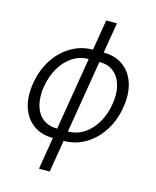

<svg xmlns="http://www.w3.org/2000/svg" viewBox="-134 -819 906 1114"><g transform="rotate(15 319.0 -262.0)"><path d="M240.7 11.2Q170.4 11.2 122.3 -24.2Q74.2 -59.6 54.4 -122.1Q34.7 -184.6 47.9 -265.6Q61.5 -348.1 102.1 -410.6Q142.6 -473.1 202.4 -508.5Q262.2 -543.9 332.5 -543.9H397Q467.8 -543.9 515.6 -508.8Q563.5 -473.6 583.5 -411.1Q603.5 -348.6 589.8 -266.6Q576.7 -185.1 536.1 -122.3Q495.6 -59.6 435.8 -24.2Q376 11.2 305.2 11.2ZM251 -47.9H314.9Q369.6 -47.9 413.1 -77.1Q456.5 -106.4 485.4 -156.2Q514.2 -206.1 523.9 -267.6Q534.7 -329.1 522.2 -378.2Q509.8 -427.2 475.8 -456.1Q441.9 -484.9 387.2 -484.9H322.8Q268.6 -484.9 225.1 -455.6Q181.6 -426.3 152.8 -376.5Q124 -326.7 113.8 -265.1Q103.5 -203.6 115.7 -154.3Q127.9 -105 162.1 -76.4Q196.3 -47.9 251 -47.9ZM209 204.1 363.3 -727.5H427.7L273.4 204.1Z"/></g></svg>

Font: Inter 20pt Light
Style: Italic
Weight: 300
Italic angle: -9.3988°
Version: Version 4.001;git-66647c0bb